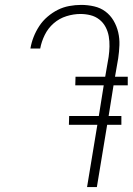

<svg xmlns="http://www.w3.org/2000/svg" viewBox="-20 -763 541 783"><path d="M375 0H335L377 -254H261L262 -290H383L403 -415H287L288 -450H409L423 -531Q426 -552 426.5 -573.5Q427 -595 423.5 -615Q420 -635 410.5 -653Q401 -671 385 -683.5Q369 -696 349 -701Q329 -706 308 -706Q280 -706 251 -697Q222 -688 199 -668Q176 -648 162.5 -620.5Q149 -593 144 -565H104Q108 -589 117 -612Q126 -635 140 -656.5Q154 -678 174 -695Q194 -712 216 -723Q238 -734 262.5 -738.5Q287 -743 311 -743Q338 -743 364 -737Q390 -731 410 -716Q430 -701 443 -679Q456 -657 462 -631.5Q468 -606 467 -579Q466 -552 462 -525L449 -450H501V-415H443L423 -290H475V-254H417Z"/></svg>

Font: Iosevka Extralight Oblique
Style: Regular
Weight: 200
Italic angle: -9°
Monospace: yes
Designer: Belleve Invis
Foundry: Belleve Invis
Version: Version 32.5.0; ttfautohint (v1.8.4)